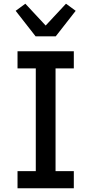

<svg xmlns="http://www.w3.org/2000/svg" viewBox="-20 -1010 490 1030"><path d="M74 0V-92H172V-643H74V-735H376V-643H278V-92H376V0ZM171 -815 64 -952 116 -990 225 -873 334 -990 386 -952 279 -815Z"/></svg>

Font: Iosevka Etoile Semibold
Style: Regular
Weight: 600
Designer: Belleve Invis
Foundry: Belleve Invis
Version: Version 22.1.2; ttfautohint (v1.8.4)